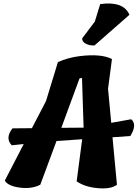

<svg xmlns="http://www.w3.org/2000/svg" viewBox="-20 -1056 772 1077"><path d="M604 -367 716 -387Q751 -357 711 -293L611 -286L636 -20Q603 6 529 -0.5Q455 -7 410 -39L441 -275L297 -265L206 -20Q159 5 92 -3.5Q25 -12 7 -43L113 -248L46 -241Q7 -281 50 -336L159 -337L238 -489L305 -708Q362 -733 426 -741Q546 -756 608 -725L586 -558ZM426 -616 324 -339 449 -340 440 -619ZM706 -973 510 -801Q482 -800 461 -811Q440 -822 441 -841L512 -935L542 -1033Q673 -1051 706 -973Z"/></svg>

Font: Tillana
Style: Bold
Weight: 700
Designer: Lipi Raval (Devanagari, Latin), Jonny Pinhorn (Latin)
Foundry: Indian Type Foundry
Version: Version 2.002;PS 1.0;hotconv 1.0.79;makeotf.lib2.5.61930; tt